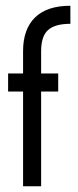

<svg xmlns="http://www.w3.org/2000/svg" viewBox="-20 -650 272 670"><path d="M60.5 0V-330.6H8.3V-393.6H60.5V-471.2Q60.5 -548.3 102.3 -589.1Q144 -629.9 225.6 -629.9V-566.9Q171.9 -566.9 147.7 -545.2Q123.5 -523.4 123.5 -471.2V-393.6H183.1V-330.6H123.5V0Z"/></svg>

Font: Fibel Sued LRS
Style: Regular
Weight: 400
Designer: Peter Wiegel
Foundry: Peter Wiegel
Version: Version 000.000